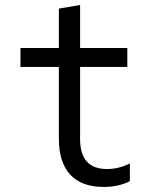

<svg xmlns="http://www.w3.org/2000/svg" viewBox="-20 -730 620 760"><path d="M297 -181V-465H484V-540H297V-710L213 -696V-540H61V-465H213V-181C213 -56 274 10 390 10C430 10 466 2 494 -13V-83C464 -68 434 -61 404 -61C332 -61 297 -100 297 -181Z"/></svg>

Font: CommitMono-dimboump
Style: Regular
Weight: 400
Monospace: yes
Designer: Eigil Nikolajsen
Foundry: Eigil Nikolajsen
Version: Version 1.143